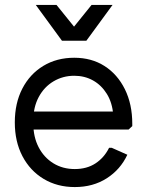

<svg xmlns="http://www.w3.org/2000/svg" viewBox="-20 -746 596 778"><path d="M283 12Q212 12 157 -21Q102 -54 71 -113Q40 -172 40 -250Q40 -328 70.5 -387Q101 -446 155.5 -479Q210 -512 281 -512Q351 -512 403.5 -478.5Q456 -445 486 -384.5Q516 -324 516 -244V-235L501 -221H84V-294H472L439 -280Q435 -330 413 -365.5Q391 -401 357 -420Q323 -439 281 -439Q235 -439 197 -416.5Q159 -394 137 -353Q115 -312 115 -258V-245Q115 -191 136.5 -149.5Q158 -108 196 -84.5Q234 -61 283 -61Q332 -61 367 -84Q402 -107 422 -147H433L496 -119Q468 -59 412.5 -23.5Q357 12 283 12ZM125 -726H209L280 -638L351 -726H436L330 -581H231Z"/></svg>

Font: Fustat
Style: Regular
Weight: 400
Designer: Mohamed Gaber, Khaled Hosny, Laura Garcia Mut
Foundry: Kief Type Foundry, Alif Type Foundry, Hard Type Foundry
Version: Version 1.007